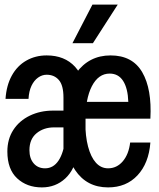

<svg xmlns="http://www.w3.org/2000/svg" viewBox="-20 -803 690 835"><path d="M256 -118V-379Q256 -432 236 -455Q216 -478 183 -478Q163 -478 145.5 -465.5Q128 -453 117 -430Q106 -407 104 -373H4Q8 -432 31.5 -474.5Q55 -517 94.5 -539.5Q134 -562 183 -562Q261 -562 306.5 -512.5Q352 -463 352 -364V-118ZM162 12Q97 12 54.5 -27.5Q12 -67 12 -144Q12 -198 38 -238Q64 -278 109.5 -300Q155 -322 211 -322H267L266 -249H215Q170 -249 139 -223.5Q108 -198 108 -150Q108 -114 126.5 -92.5Q145 -71 176 -71Q212 -71 234.5 -104.5Q257 -138 264 -201L317 -137Q306 -66 264 -27Q222 12 162 12ZM450 12Q357 12 306.5 -63.5Q256 -139 256 -276Q256 -409 311.5 -485.5Q367 -562 461 -562Q556 -562 598.5 -489Q641 -416 634 -287H340L341 -360H538Q536 -419 515.5 -451Q495 -483 457 -483Q408 -483 379.5 -428Q351 -373 351 -273Q351 -211 363 -165.5Q375 -120 397 -95.5Q419 -71 450 -71Q488 -71 514 -101.5Q540 -132 546 -183H634Q627 -93 578 -40.5Q529 12 450 12ZM295 -615 382 -783H492L384 -615Z"/></svg>

Font: Azeret Mono Thin
Style: Regular
Weight: 400
Version: Version 1.002